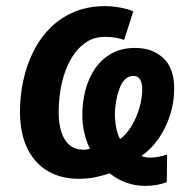

<svg xmlns="http://www.w3.org/2000/svg" viewBox="-20 -572 626 625"><path d="M451 33Q419 33 389.5 22Q360 11 337 -8Q317 -1 292 4.5Q267 10 236 10Q178 10 135 -15.5Q92 -41 68.5 -90Q45 -139 45 -209Q45 -259 55.5 -308.5Q66 -358 87.5 -402Q109 -446 142.5 -480Q176 -514 221 -533Q266 -552 322 -552Q344 -552 370 -547.5Q396 -543 414 -535L384 -442Q371 -447 355 -449.5Q339 -452 322 -452Q289 -452 264.5 -437Q240 -422 222 -397Q204 -372 192.5 -340Q181 -308 176 -273.5Q171 -239 171 -207Q171 -168 180 -141.5Q189 -115 205.5 -100.5Q222 -86 246 -85Q254 -84 260 -85Q266 -86 273 -88Q263 -106 255.5 -135.5Q248 -165 248 -198Q248 -241 258.5 -280Q269 -319 290 -349.5Q311 -380 343.5 -398Q376 -416 420 -416Q476 -416 511.5 -383Q547 -350 547 -284Q547 -239 533.5 -197Q520 -155 496 -120.5Q472 -86 440 -64Q446 -62 453 -60.5Q460 -59 469 -59Q484 -59 498 -62Q512 -65 524 -69L523 21Q515 24 503.5 27Q492 30 479 31.5Q466 33 451 33ZM371 -119Q393 -136 409 -163Q425 -190 434 -221.5Q443 -253 443 -282Q443 -302 436 -313.5Q429 -325 414 -325Q399 -325 387.5 -314Q376 -303 369 -284Q362 -265 358 -243Q354 -221 354 -200Q354 -178 358.5 -155.5Q363 -133 371 -119Z"/></svg>

Font: Noto Sans Display SemiBold
Style: Italic
Weight: 600
Italic angle: -12°
Designer: Monotype Design Team
Foundry: Monotype Imaging Inc.
Version: Version 2.003